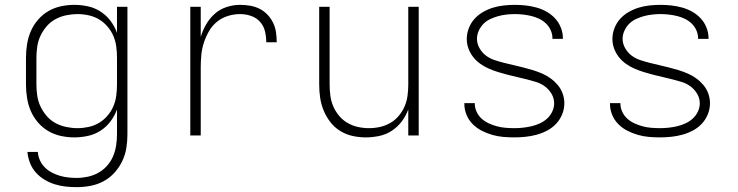

<svg xmlns="http://www.w3.org/2000/svg" viewBox="-20 -558 3040 791"><path d="M296 213Q273 213 250 210.5Q227 208 205 201Q183 194 163 182Q143 170 127.5 152.5Q112 135 103.5 113Q95 91 93 68H136Q137 86 144.5 102.5Q152 119 164.5 131.5Q177 144 193 152.5Q209 161 226 166Q243 171 260.5 173Q278 175 296 175Q319 175 342 170Q365 165 385.5 153.5Q406 142 421.5 124.5Q437 107 446 85.5Q455 64 458.5 41Q462 18 462 -5V-107Q452 -80 435 -57.5Q418 -35 394 -19.5Q370 -4 342 2Q314 8 286 8Q258 8 230.5 2Q203 -4 179 -18Q155 -32 136.5 -53.5Q118 -75 107 -100.5Q96 -126 91.5 -154Q87 -182 87 -210V-320Q87 -348 91.5 -376Q96 -404 107 -429.5Q118 -455 136.5 -476.5Q155 -498 179 -512Q203 -526 230.5 -532Q258 -538 286 -538Q314 -538 342 -532Q370 -526 394 -510.5Q418 -495 435 -472.5Q452 -450 462 -423V-530H505V-5Q505 24 500.5 52Q496 80 483.5 106Q471 132 451.5 153.5Q432 175 407 188.5Q382 202 353.5 207.5Q325 213 296 213ZM299 -30Q322 -30 345 -35Q368 -40 387.5 -51.5Q407 -63 422.5 -81Q438 -99 447 -120Q456 -141 459 -164Q462 -187 462 -210V-320Q462 -343 459 -366Q456 -389 447 -410Q438 -431 422.5 -449Q407 -467 387.5 -478.5Q368 -490 345 -495Q322 -500 299 -500Q276 -500 252.5 -495Q229 -490 208.5 -479Q188 -468 172.5 -450Q157 -432 147 -411Q137 -390 133.5 -366.5Q130 -343 130 -320V-210Q130 -187 133.5 -163.5Q137 -140 147 -119Q157 -98 172.5 -80Q188 -62 208.5 -51Q229 -40 252.5 -35Q276 -30 299 -30Z M764 0V-530H807V-406Q815 -433 829.5 -458Q844 -483 865 -501.5Q886 -520 913.5 -529Q941 -538 969 -538Q990 -538 1010.5 -534.5Q1031 -531 1049 -522Q1067 -513 1081.5 -498Q1096 -483 1105 -464.5Q1114 -446 1117 -425.5Q1120 -405 1120 -384H1077Q1077 -407 1071.5 -429.5Q1066 -452 1051 -468.5Q1036 -485 1014 -492.5Q992 -500 969 -500Q943 -500 918 -492Q893 -484 873.5 -468Q854 -452 841 -429.5Q828 -407 820 -382.5Q812 -358 809.5 -332.5Q807 -307 807 -281V0Z M1487 8Q1459 8 1432 2Q1405 -4 1381.5 -18.5Q1358 -33 1341 -55Q1324 -77 1313.5 -102.5Q1303 -128 1299 -155Q1295 -182 1295 -210V-530H1338V-210Q1338 -187 1341 -164Q1344 -141 1353 -120Q1362 -99 1377 -81Q1392 -63 1412 -51.5Q1432 -40 1454.5 -35Q1477 -30 1500 -30Q1523 -30 1545.5 -35Q1568 -40 1588 -51.5Q1608 -63 1623 -81Q1638 -99 1647 -120Q1656 -141 1659 -164Q1662 -187 1662 -210V-530H1705V0H1662V-107Q1652 -80 1635 -57.5Q1618 -35 1594.5 -19.5Q1571 -4 1543 2Q1515 8 1487 8Z M2099 8Q2076 8 2053 6Q2030 4 2007.5 -2.5Q1985 -9 1964.5 -19.5Q1944 -30 1927.5 -46.5Q1911 -63 1902 -85Q1893 -107 1893 -130Q1893 -131 1893 -131.5Q1893 -132 1893 -133H1936Q1936 -132 1936 -132Q1936 -132 1936 -131Q1936 -113 1944 -96.5Q1952 -80 1965 -68.5Q1978 -57 1994.5 -49.5Q2011 -42 2028 -37.5Q2045 -33 2063 -31.5Q2081 -30 2099 -30Q2117 -30 2135 -32Q2153 -34 2170 -38Q2187 -42 2203.5 -49.5Q2220 -57 2233.5 -69Q2247 -81 2255 -98Q2263 -115 2263 -132Q2263 -153 2252.5 -171Q2242 -189 2225.5 -201.5Q2209 -214 2189.5 -220Q2170 -226 2150.5 -231Q2131 -236 2111 -240.5Q2091 -245 2071.5 -250Q2052 -255 2032.5 -261Q2013 -267 1994.5 -275Q1976 -283 1959 -295Q1942 -307 1929.5 -323Q1917 -339 1910 -358Q1903 -377 1903 -398Q1903 -420 1911.5 -442Q1920 -464 1935 -480.5Q1950 -497 1970 -508.5Q1990 -520 2011.5 -526.5Q2033 -533 2055.5 -535.5Q2078 -538 2101 -538Q2124 -538 2146 -535.5Q2168 -533 2190 -527Q2212 -521 2231.5 -510Q2251 -499 2266.5 -482.5Q2282 -466 2290.5 -444.5Q2299 -423 2299 -401Q2299 -400 2299 -399.5Q2299 -399 2299 -398H2256Q2256 -399 2256 -399Q2256 -399 2256 -400Q2256 -417 2249 -433Q2242 -449 2229.5 -461Q2217 -473 2201.5 -480.5Q2186 -488 2169.5 -492Q2153 -496 2135.5 -498Q2118 -500 2101 -500Q2084 -500 2066.5 -498Q2049 -496 2032.5 -491.5Q2016 -487 2000 -479.5Q1984 -472 1972 -460Q1960 -448 1952.5 -431.5Q1945 -415 1945 -398Q1945 -378 1955.5 -359.5Q1966 -341 1982 -329Q1998 -317 2017.5 -310.5Q2037 -304 2057 -299Q2077 -294 2096.5 -289.5Q2116 -285 2136 -280Q2156 -275 2175.5 -269Q2195 -263 2213.5 -255Q2232 -247 2248.5 -235Q2265 -223 2278 -207.5Q2291 -192 2298 -172.5Q2305 -153 2305 -133Q2305 -109 2296 -87Q2287 -65 2271 -48Q2255 -31 2234 -20Q2213 -9 2191 -3Q2169 3 2145.5 5.5Q2122 8 2099 8Z M2699 8Q2676 8 2653 6Q2630 4 2607.5 -2.5Q2585 -9 2564.5 -19.5Q2544 -30 2527.5 -46.5Q2511 -63 2502 -85Q2493 -107 2493 -130Q2493 -131 2493 -131.5Q2493 -132 2493 -133H2536Q2536 -132 2536 -132Q2536 -132 2536 -131Q2536 -113 2544 -96.5Q2552 -80 2565 -68.5Q2578 -57 2594.5 -49.5Q2611 -42 2628 -37.5Q2645 -33 2663 -31.5Q2681 -30 2699 -30Q2717 -30 2735 -32Q2753 -34 2770 -38Q2787 -42 2803.5 -49.5Q2820 -57 2833.5 -69Q2847 -81 2855 -98Q2863 -115 2863 -132Q2863 -153 2852.5 -171Q2842 -189 2825.5 -201.5Q2809 -214 2789.5 -220Q2770 -226 2750.5 -231Q2731 -236 2711 -240.5Q2691 -245 2671.5 -250Q2652 -255 2632.5 -261Q2613 -267 2594.5 -275Q2576 -283 2559 -295Q2542 -307 2529.5 -323Q2517 -339 2510 -358Q2503 -377 2503 -398Q2503 -420 2511.5 -442Q2520 -464 2535 -480.5Q2550 -497 2570 -508.5Q2590 -520 2611.5 -526.5Q2633 -533 2655.5 -535.5Q2678 -538 2701 -538Q2724 -538 2746 -535.5Q2768 -533 2790 -527Q2812 -521 2831.5 -510Q2851 -499 2866.5 -482.5Q2882 -466 2890.5 -444.5Q2899 -423 2899 -401Q2899 -400 2899 -399.5Q2899 -399 2899 -398H2856Q2856 -399 2856 -399Q2856 -399 2856 -400Q2856 -417 2849 -433Q2842 -449 2829.5 -461Q2817 -473 2801.5 -480.5Q2786 -488 2769.5 -492Q2753 -496 2735.5 -498Q2718 -500 2701 -500Q2684 -500 2666.5 -498Q2649 -496 2632.5 -491.5Q2616 -487 2600 -479.5Q2584 -472 2572 -460Q2560 -448 2552.5 -431.5Q2545 -415 2545 -398Q2545 -378 2555.5 -359.5Q2566 -341 2582 -329Q2598 -317 2617.5 -310.5Q2637 -304 2657 -299Q2677 -294 2696.5 -289.5Q2716 -285 2736 -280Q2756 -275 2775.5 -269Q2795 -263 2813.5 -255Q2832 -247 2848.5 -235Q2865 -223 2878 -207.5Q2891 -192 2898 -172.5Q2905 -153 2905 -133Q2905 -109 2896 -87Q2887 -65 2871 -48Q2855 -31 2834 -20Q2813 -9 2791 -3Q2769 3 2745.5 5.5Q2722 8 2699 8Z"/></svg>

Font: Iosevka Curly XLtEx
Style: Regular
Weight: 200
Width: 7
Monospace: yes
Designer: Belleve Invis
Foundry: Belleve Invis
Version: Version 11.1.0; ttfautohint (v1.8.3)